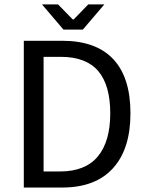

<svg xmlns="http://www.w3.org/2000/svg" viewBox="-20 -838 653 858"><path d="M86.4 0V-655.8H257.3Q409.2 -655.8 486.1 -573.7Q563 -491.7 563 -331.5Q563 -172.4 484.9 -86.2Q406.7 0 258.3 0ZM174.8 -71.8H248Q361.3 -71.8 417 -138.7Q472.7 -205.6 472.7 -331.5Q472.7 -457.5 418.7 -520.8Q364.7 -584 251 -584H174.8ZM263.7 -705.6 167.5 -818.4H239.3L305.2 -751H309.1L374.5 -818.4H446.3L350.1 -705.6Z"/></svg>

Font: Varta Light Medium
Style: Regular
Weight: 500
Version: Version 1.004